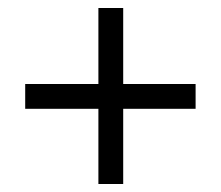

<svg xmlns="http://www.w3.org/2000/svg" viewBox="-20 -546 552 480"><path d="M43 -336H226V-526H288V-336H469V-274H288V-86H226V-274H43Z"/></svg>

Font: Cardo
Style: Regular
Weight: 400
Designer: David J. Perry
Foundry: David J. Perry
Version: Version 1.0451